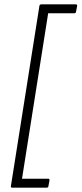

<svg xmlns="http://www.w3.org/2000/svg" viewBox="-20 -718 374 881"><path d="M35 143Q29 143 30 136L161 -692Q163 -698 169 -698H328Q335 -698 334 -691L329 -665Q328 -657 321 -657H201L81 102H202Q208 102 207 110L202 137Q201 143 195 143Z"/></svg>

Font: Sofia Sans Semi Condensed Light
Style: Italic
Weight: 300
Italic angle: -9°
Version: Version 4.100